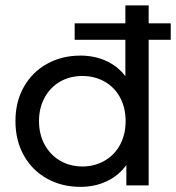

<svg xmlns="http://www.w3.org/2000/svg" viewBox="-20 -703 667 728"><path d="M543.7 -682.6H455.4V-414C435.8 -439.8 411.2 -459.2 381.8 -472.4C352.4 -485.6 320.2 -492.2 285.2 -492.2C238 -492.2 195.7 -481.8 158.2 -460.9C120.8 -440.1 91.5 -410.9 70.4 -373.5C49.2 -336.1 38.6 -292.9 38.6 -243.8C38.6 -194.7 49.2 -151.3 70.4 -113.6C91.5 -75.9 120.8 -46.6 158.2 -25.8C195.7 -4.9 238 5.5 285.2 5.5C321.4 5.5 354.5 -1.5 384.6 -15.6C414.6 -29.7 439.5 -50.3 459.1 -77.3V0H543.7ZM376.3 -93.4C351.1 -79 323.2 -71.8 292.6 -71.8C261.3 -71.8 233.2 -79 208.4 -93.4C183.5 -107.8 163.9 -128 149.5 -154.1C135.1 -180.2 127.9 -210.1 127.9 -243.8C127.9 -277.5 135.1 -307.4 149.5 -333.5C163.9 -359.6 183.5 -379.7 208.4 -393.8C233.2 -407.9 261.3 -414.9 292.6 -414.9C323.2 -414.9 351.1 -407.9 376.3 -393.8C401.4 -379.7 421.1 -359.6 435.2 -333.5C449.3 -307.4 456.3 -277.5 456.3 -243.8C456.3 -210.1 449.3 -180.2 435.2 -154.1C421.1 -128 401.4 -107.8 376.3 -93.4ZM263.1 -614.6V-552H627.4V-614.6Z"/></svg>

Font: Montserrat Ace
Style: Regular
Weight: 500
Designer: Julieta Ulanovsky
Foundry: Julieta Ulanovsky
Version: Version 1